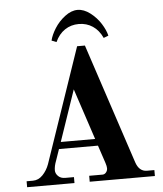

<svg xmlns="http://www.w3.org/2000/svg" viewBox="-60 -977 875 1030"><g transform="rotate(-5 377.0 -462.0)"><path d="M245 -226 339 -501 430 -226ZM44 0H299V-32H252C236 -32 223.3 -36.7 214 -46C204.7 -55.3 200 -65.7 200 -77C200 -92.3 203.7 -109.3 211 -128L232 -189H442L474 -93C478 -81 480 -71.3 480 -64C480 -55.3 477.3 -47.8 472 -41.5C466.7 -35.2 460.3 -32 453 -32H381V0H732V-32H692C664 -32 644.3 -49 633 -83L419 -730H377L166 -113C158 -91 146.3 -72 131 -56C115.7 -40 98 -32 78 -32H44ZM243 -772 269 -762C281.7 -790 299 -811.3 321 -826C343 -840.7 368 -848 396 -848C424 -848 449 -840.7 471 -826C493 -811.3 510.3 -790 523 -762L549 -772C544.3 -792 534.7 -813.7 520 -837C505.3 -860.3 486.7 -880.7 464 -898C441.3 -915.3 418.7 -924 396 -924C373.3 -924 350.7 -915.3 328 -898C305.3 -880.7 286.7 -860.3 272 -837C257.3 -813.7 247.7 -792 243 -772Z"/></g></svg>

Font: Km Standard TT
Style: Bold
Weight: 700
Designer: Alexey Kryukov <alexios@thessalonica.org.ru>
Version: Version 2.0.2